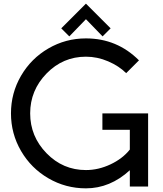

<svg xmlns="http://www.w3.org/2000/svg" viewBox="-20 -1020 890 1050"><path d="M740 -690 670 -620Q631 -659 571.5 -684.5Q512 -710 450 -710Q324 -710 234.5 -618Q145 -526 145 -400Q145 -274 234.5 -182Q324 -90 450 -90Q518 -90 584 -121Q650 -152 690 -202V-310H540V-400H790V0H690V-89Q582 10 450 10Q339 10 244.5 -45Q150 -100 95 -194.5Q40 -289 40 -400Q40 -511 95 -605.5Q150 -700 244.5 -755Q339 -810 450 -810Q620 -810 740 -690ZM585 -865 541 -821 450 -915 359 -821 315 -865 450 -1000Z"/></svg>

Font: Laverick
Style: Regular
Weight: 400
Designer: Daniel Pimley
Foundry: Daniel Pimley
Version: Version 1.000;PS 001.001;hotconv 1.0.56